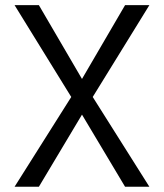

<svg xmlns="http://www.w3.org/2000/svg" viewBox="-20 -713 626 733"><path d="M457.5 0 293 -275.4 128.4 0H35.6L252 -342.8L35.6 -693.4H128.4L293 -411.6L457.5 -693.4H550.3L334 -342.8L550.3 0Z"/></svg>

Font: Cascadia Code PL SemiLight
Style: Regular
Weight: 350
Monospace: yes
Designer: Aaron Bell
Foundry: Saja Typeworks
Version: Version 2404.023; ttfautohint (v1.8.4)